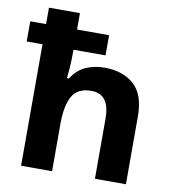

<svg xmlns="http://www.w3.org/2000/svg" viewBox="-84 -834 825 909"><g transform="rotate(10 328.5 -380.0)"><path d="M227 -760V-681H381V-584H227V-575Q227 -535 224.5 -498Q222 -461 220 -446H229Q255 -488 295.5 -507Q336 -526 387 -526Q476 -526 529 -478.5Q582 -431 582 -326V0H433V-289Q433 -407 345 -407Q278 -407 252.5 -360.5Q227 -314 227 -227V0H78V-584H2V-681H78V-760Z"/></g></svg>

Font: Noto Sans Nag Mundari
Style: Bold
Weight: 700
Version: Version 1.000